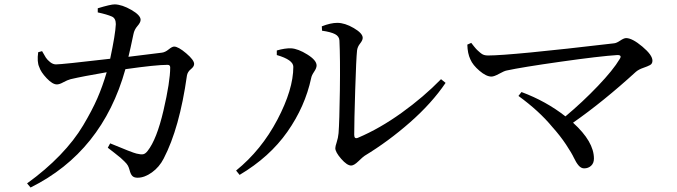

<svg xmlns="http://www.w3.org/2000/svg" viewBox="-20 -795 3040 862"><path d="M556.6 -540 707 -558.6Q721.7 -560.5 737.3 -573.2Q752.9 -585.9 761.7 -585.9Q780.3 -585.9 815.9 -555.7Q851.6 -525.4 851.6 -507.8Q851.6 -496.1 836.9 -484.4Q822.3 -472.7 819.3 -456.1Q786.1 -219.7 714.8 -83Q695.3 -44.9 662.1 -21Q628.9 2.9 597.7 2.9Q582 2.9 574.2 -4.9Q566.4 -12.7 561.5 -32.2Q558.6 -43 554.2 -51.3Q549.8 -59.6 538.6 -70.3Q527.3 -81.1 521.5 -86.4Q515.6 -91.8 494.1 -108.4Q472.7 -125 463.9 -131.8L474.6 -151.4Q575.2 -109.4 592.8 -105.5Q612.3 -100.6 622.6 -102.5Q632.8 -104.5 642.6 -117.2Q683.6 -168.9 713.9 -298.8Q744.1 -428.7 744.1 -492.2Q744.1 -503.9 732.4 -503.9Q679.7 -503.9 543 -484.4Q439.5 -113.3 117.2 46.9L101.6 28.3Q185.5 -32.2 249.5 -98.6Q313.5 -165 353.5 -232.4Q393.6 -299.8 417 -353.5Q440.4 -407.2 459 -470.7Q350.6 -452.1 296.9 -439.5Q282.2 -435.5 264.6 -425.8Q247.1 -416 235.4 -416Q215.8 -416 189.5 -443.8Q163.1 -471.7 156.2 -494.1Q145.5 -516.6 151.4 -560.5L168.9 -565.4Q179.7 -545.9 186 -536.1Q192.4 -526.4 205.1 -516.1Q217.8 -505.9 231.4 -505.9Q257.8 -505.9 474.6 -531.2Q498 -640.6 500 -686.5Q500 -712.9 482.4 -720.7Q460 -730.5 418.9 -739.3V-757.8Q476.6 -775.4 495.1 -775.4Q528.3 -774.4 569.8 -750.5Q611.3 -726.6 611.3 -706.1Q611.3 -694.3 597.2 -678.2Q583 -662.1 579.1 -641.6Q564.5 -571.3 556.6 -540Z M1425.8 -657.2 1424.8 -676.8Q1464.8 -692.4 1494.1 -692.4Q1528.3 -692.4 1568.4 -668.9Q1608.4 -645.5 1608.4 -625Q1608.4 -614.3 1596.7 -599.6Q1585 -585 1583 -568.4Q1579.1 -532.2 1574.7 -390.6Q1570.3 -249 1570.3 -189.5Q1570.3 -168.9 1587.9 -176.8Q1684.6 -217.8 1783.2 -288.6Q1881.8 -359.4 1960 -439.5L1980.5 -422.9Q1918.9 -332 1821.3 -246.1Q1723.6 -160.2 1617.2 -95.7Q1609.4 -90.8 1589.4 -71.3Q1569.3 -51.8 1556.6 -51.8Q1538.1 -51.8 1511.7 -82Q1485.4 -112.3 1485.4 -129.9Q1485.4 -137.7 1491.7 -156.7Q1498 -175.8 1500 -197.3Q1503.9 -247.1 1505.9 -389.6Q1507.8 -532.2 1503.9 -613.3Q1502.9 -631.8 1484.4 -641.6Q1465.8 -651.4 1425.8 -657.2ZM1296.9 -495.1Q1296.9 -526.4 1222.7 -547.9V-568.4Q1259.8 -579.1 1287.1 -578.1Q1318.4 -576.2 1359.9 -550.3Q1401.4 -524.4 1401.4 -501Q1401.4 -489.3 1390.1 -472.7Q1378.9 -456.1 1377 -444.3Q1349.6 -316.4 1270 -203.1Q1190.4 -89.8 1055.7 -9.8L1040 -29.3Q1153.3 -121.1 1225.1 -257.3Q1296.9 -393.6 1296.9 -495.1Z M2078.1 -594.7 2095.7 -602.5Q2097.7 -599.6 2107.9 -586.9Q2118.2 -574.2 2122.6 -570.3Q2127 -566.4 2135.7 -558.6Q2144.5 -550.8 2152.8 -548.3Q2161.1 -545.9 2170.9 -545.9Q2272.5 -545.9 2737.3 -600.6Q2748 -601.6 2764.6 -612.8Q2781.2 -624 2791 -624Q2818.4 -624 2863.8 -585.9Q2909.2 -547.9 2909.2 -522.5Q2909.2 -508.8 2898.4 -502.9Q2887.7 -497.1 2867.7 -490.2Q2847.7 -483.4 2835 -472.7Q2688.5 -338.9 2552.7 -244.1Q2646.5 -159.2 2646.5 -83Q2646.5 -62.5 2633.8 -50.8Q2621.1 -39.1 2602.5 -39.1Q2588.9 -39.1 2577.6 -52.2Q2566.4 -65.4 2556.6 -86.4Q2546.9 -107.4 2521 -146.5Q2495.1 -185.5 2460 -224.6Q2400.4 -296.9 2307.6 -364.3L2321.3 -381.8Q2431.6 -340.8 2518.6 -272.5Q2595.7 -336.9 2664.6 -409.2Q2733.4 -481.4 2761.7 -529.3Q2774.4 -547.9 2752 -547.9Q2673.8 -543 2498 -518.1Q2322.3 -493.2 2254.9 -478.5Q2244.1 -476.6 2221.2 -463.9Q2198.2 -451.2 2186.5 -451.2Q2163.1 -451.2 2132.8 -477.1Q2102.5 -502.9 2091.8 -528.3Q2079.1 -554.7 2078.1 -594.7Z"/></svg>

Font: GenYoMin TW TTF Medium
Style: Regular
Weight: 500
Version: Version 1.300